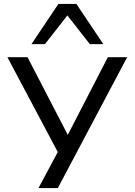

<svg xmlns="http://www.w3.org/2000/svg" viewBox="-20 -783 689 983"><path d="M177 180 292 -35V26L18 -490H121L335 -77H319L532 -490H631L276 180ZM141 -557 279 -763H371L509 -557H440L325 -704L210 -557Z"/></svg>

Font: Nunito Sans 10pt Expanded
Style: Regular
Weight: 400
Width: 7
Designer: Vernon Adams
Foundry: Vernon Adams
Version: Version 3.101;gftools[0.9.27]